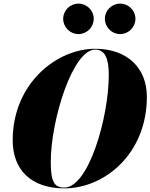

<svg xmlns="http://www.w3.org/2000/svg" viewBox="-20 -1029 830 1059"><path d="M558.5 -925.5C558.5 -879 596.5 -841 642.5 -841C689 -841 727 -879 727 -925.5C727 -971.5 689 -1009 642.5 -1009C596.5 -1009 558.5 -971.5 558.5 -925.5ZM328.5 -925.5C328.5 -879 366.5 -841 412.5 -841C459 -841 497 -879 497 -925.5C497 -971.5 459 -1009 412.5 -1009C366.5 -1009 328.5 -971.5 328.5 -925.5ZM335 10C558 10 790 -182 790 -495C790 -658 678 -760 505 -760C292 -760 50 -568 50 -255C50 -92 152 10 335 10ZM505 -755.5C559 -755.5 580 -706.5 580 -615C580 -383 469 5.5 335 5.5C281 5.5 260 -23.5 260 -135C260 -367 381 -755.5 505 -755.5Z"/></svg>

Font: Bodoni* 36pt Fatface
Style: Italic
Weight: 900
Italic angle: -13°
Version: Version 2.3